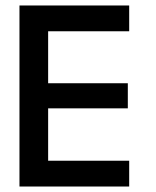

<svg xmlns="http://www.w3.org/2000/svg" viewBox="-20 -680 568 700"><path d="M51 -660H451V-566H155.5V-376.5H446V-285H155.5V-94H451V0H51Z"/></svg>

Font: League Spartan Thin Medium
Style: Regular
Weight: 500
Version: Version 2.002